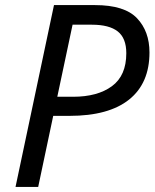

<svg xmlns="http://www.w3.org/2000/svg" viewBox="-20 -734 607 754"><path d="M41 0 192 -714H353Q469 -714 518 -662.5Q567 -611 567 -528Q567 -407 487 -343Q407 -279 253 -279H189L130 0ZM205 -354H267Q363 -354 419.5 -395.5Q476 -437 476 -525Q476 -584 442.5 -610.5Q409 -637 341 -637H265Z"/></svg>

Font: Manna Sans
Style: Italic
Weight: 400
Italic angle: -12°
Designer: Monotype Design Team
Foundry: Monotype Imaging Inc.
Version: Version 2.001.1; ttfautohint (v1.8.2)